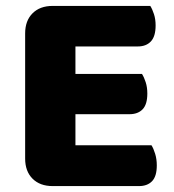

<svg xmlns="http://www.w3.org/2000/svg" viewBox="-20 -626 588 649"><path d="M158 3Q115 3 90 -22Q65 -47 65 -90V-513Q65 -556 90 -581Q115 -606 158 -606H488Q495 -595 500.5 -578Q506 -561 506 -540Q506 -503 490 -486Q474 -469 446 -469H235V-376H460Q467 -365 472.5 -348Q478 -331 478 -310Q478 -273 462 -256.5Q446 -240 418 -240H235V-135H492Q499 -124 504.5 -106Q510 -88 510 -67Q510 -30 494 -13.5Q478 3 450 3H158Z"/></svg>

Font: Baloo 2 ExtraBold
Style: Regular
Weight: 800
Designer: Sarang Kulkarni and Ek Type
Foundry: Ek Type
Version: Version 1.640;hotconv 1.0.111;makeotfexe 2.5.65597; ttfautoh